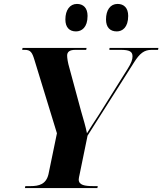

<svg xmlns="http://www.w3.org/2000/svg" viewBox="-20 -958 827 978"><path d="M575 -798C603 -798 633 -818 633 -877C633 -918 611 -938 579 -938C542 -938 520 -907 520 -859C520 -818 541 -798 575 -798ZM367 -798C396 -798 426 -818 426 -877C426 -918 404 -938 372 -938C336 -938 313 -907 313 -859C313 -818 334 -798 367 -798ZM107 0H476L478 -10H454C412 -10 381 -15 381 -44C381 -49 383 -58 386 -72L426 -267L662 -639C692 -687 715 -704 752 -704H785L787 -714H538L537 -704H596C640 -704 655 -695 655 -671C655 -654 649 -637 630 -607L484 -374C456 -331 438 -304 423 -279C416 -314 406 -347 393 -392L334 -610C325 -640 322 -663 322 -675C322 -693 334 -704 363 -704H419L421 -714H95L93 -704H106C136 -704 144 -691 156 -651L270 -279L227 -71C215 -19 178 -10 136 -10H109Z"/></svg>

Font: Noto Serif Display
Style: Bold Italic
Weight: 700
Italic angle: -12°
Designer: Monotype Design Team
Foundry: Monotype Imaging Inc.
Version: Version 2.009